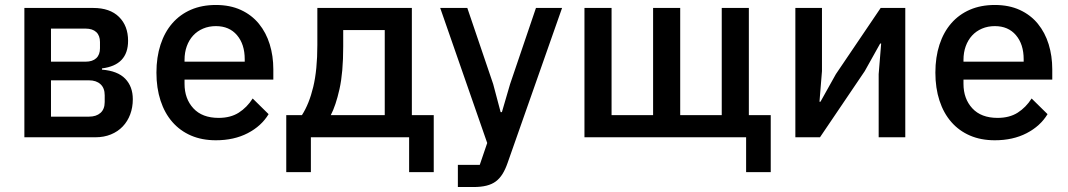

<svg xmlns="http://www.w3.org/2000/svg" viewBox="-20 -552 4294 772"><path d="M78 -520H355Q422 -520 458.5 -484Q495 -448 495 -388Q495 -290 390 -277V-272Q453 -267 483.5 -235.5Q514 -204 514 -153Q514 -120 503.5 -92Q493 -64 473.5 -43.5Q454 -23 426 -11.5Q398 0 363 0H78ZM338 -83Q367 -83 384 -98Q401 -113 401 -142V-169Q401 -198 384 -213.5Q367 -229 338 -229H185V-83ZM324 -304Q352 -304 367 -318Q382 -332 382 -358V-383Q382 -409 367 -423Q352 -437 324 -437H185V-304Z M848 12Q792 12 748 -7Q704 -26 673 -61.5Q642 -97 625.5 -147.5Q609 -198 609 -260Q609 -322 625.5 -372.5Q642 -423 673 -458.5Q704 -494 748 -513Q792 -532 848 -532Q905 -532 948.5 -512Q992 -492 1021 -456.5Q1050 -421 1064.5 -374Q1079 -327 1079 -273V-232H722V-215Q722 -155 757.5 -116.5Q793 -78 859 -78Q907 -78 940 -99Q973 -120 996 -156L1060 -93Q1031 -45 976 -16.5Q921 12 848 12ZM848 -447Q820 -447 796.5 -437Q773 -427 756.5 -409Q740 -391 731 -366Q722 -341 722 -311V-304H964V-314Q964 -374 933 -410.5Q902 -447 848 -447Z M1131 -89H1194Q1223 -134 1239.5 -202.5Q1256 -271 1256 -371V-520H1636V-89H1724V140H1625V0H1230V140H1131ZM1527 -89V-431H1360V-365Q1360 -260 1345 -193.5Q1330 -127 1310 -89Z M2135 -520H2240L2021 103Q2012 129 2000.5 147.5Q1989 166 1973.5 177.5Q1958 189 1936 194.5Q1914 200 1884 200H1821V111H1909L1939 23L1750 -520H1859L1963 -214L1993 -101H1998L2031 -214Z M2980 0H2330V-520H2439V-89H2606V-520H2715V-89H2882V-520H2991V-89H3079V140H2980Z M3178 -520H3285V-266L3275 -143H3279L3341 -254L3521 -520H3620V0H3513V-254L3523 -377H3519L3457 -266L3277 0H3178Z M3980 12Q3924 12 3880 -7Q3836 -26 3805 -61.5Q3774 -97 3757.5 -147.5Q3741 -198 3741 -260Q3741 -322 3757.5 -372.5Q3774 -423 3805 -458.5Q3836 -494 3880 -513Q3924 -532 3980 -532Q4037 -532 4080.5 -512Q4124 -492 4153 -456.5Q4182 -421 4196.5 -374Q4211 -327 4211 -273V-232H3854V-215Q3854 -155 3889.5 -116.5Q3925 -78 3991 -78Q4039 -78 4072 -99Q4105 -120 4128 -156L4192 -93Q4163 -45 4108 -16.5Q4053 12 3980 12ZM3980 -447Q3952 -447 3928.5 -437Q3905 -427 3888.5 -409Q3872 -391 3863 -366Q3854 -341 3854 -311V-304H4096V-314Q4096 -374 4065 -410.5Q4034 -447 3980 -447Z"/></svg>

Font: IBMPlexSans-Medium
Style: Regular
Weight: 500
Designer: Mike Abbink, Paul van der Laan, Pieter van Rosmalen
Foundry: Bold Monday
Version: Version 3.1